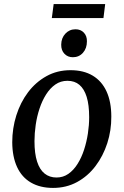

<svg xmlns="http://www.w3.org/2000/svg" viewBox="-20 -910 606 941"><path d="M325.5 -566Q390 -566 434.5 -539.2Q479 -512.5 502.2 -461.8Q525.5 -411 525.5 -338.5Q526 -271 505.8 -208.2Q485.5 -145.5 448 -96Q410.5 -46.5 357.8 -17.8Q305 11 240 11Q177 11 132 -15Q87 -41 63.8 -91.2Q40.5 -141.5 40 -212.5Q40 -281 60 -344.5Q80 -408 117.5 -457.8Q155 -507.5 207.8 -536.8Q260.5 -566 325.5 -566ZM310.5 -514Q277.5 -514 251.5 -496Q225.5 -478 206 -447.2Q186.5 -416.5 173.8 -378Q161 -339.5 155 -298Q149 -256.5 149 -218Q149 -157.5 161.8 -118Q174.5 -78.5 198.8 -59.2Q223 -40 257 -40Q289.5 -40 315.2 -58Q341 -76 360.2 -106.8Q379.5 -137.5 392 -176Q404.5 -214.5 410.8 -255.8Q417 -297 417 -335.5Q417 -396 404.8 -435.2Q392.5 -474.5 369.2 -494.2Q346 -514 310.5 -514ZM337 -629.5Q312 -629.5 295.8 -646.5Q279.5 -663.5 280 -691.5Q280.5 -724 300.5 -745.2Q320.5 -766.5 350 -766.5Q375.5 -766.5 391 -750Q406.5 -733.5 406 -707.5Q406 -673 386.5 -651.2Q367 -629.5 337 -629.5ZM243 -890H495.5L487 -821.5H234Z"/></svg>

Font: Merriweather 24pt
Style: Italic
Weight: 400
Italic angle: -7.8°
Designer: Eben Sorkin
Foundry: Eben Sorkin
Version: Version 2.101